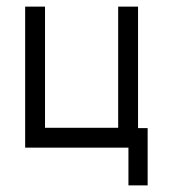

<svg xmlns="http://www.w3.org/2000/svg" viewBox="-20 -494 580 580"><path d="M56 -474H116V-108H337V-474H397V-107H426V66H368V-48H56Z"/></svg>

Font: 3270 Nerd Font Mono
Style: Regular
Weight: 400
Monospace: yes
Version: Version 3.0.1;Nerd Fonts 3.0.0